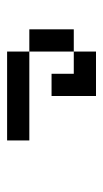

<svg xmlns="http://www.w3.org/2000/svg" viewBox="105 -1020 290 540"><g transform="rotate(90 250.0 -750.0)"><path d="M250 -750H187.5V-812.5H125V-875H250ZM62.5 -812.5H125V-687.5H62.5ZM125 -687.5H375V-625H125Z"/></g></svg>

Font: 寒蝉点阵体 16px
Style: Regular
Weight: 400
Designer: Designed by Warren2060
Foundry: ChillType
Version: Version 1.000